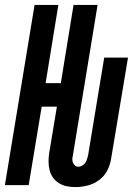

<svg xmlns="http://www.w3.org/2000/svg" viewBox="-34 -755 554 783"><path d="M274 8Q255 8 238 4.5Q221 1 206.5 -8Q192 -17 182 -31Q172 -45 168 -62Q164 -79 164 -97Q164 -115 167 -133L198 -320H136L83 0H-14L107 -735H204L152 -416H214L266 -735H364L263 -120Q261 -112 261 -104.5Q261 -97 264 -90.5Q267 -84 272.5 -79.5Q278 -75 286 -75Q293 -75 301 -79.5Q309 -84 313.5 -90.5Q318 -97 320.5 -105Q323 -113 325 -120L391 -520H488L419 -107Q415 -82 403 -59Q391 -36 370 -20.5Q349 -5 323.5 1.5Q298 8 274 8Z"/></svg>

Font: Iosevka Term Curly Oblique
Style: Bold
Weight: 700
Italic angle: -9°
Designer: Belleve Invis
Foundry: Belleve Invis
Version: Version 32.3.0